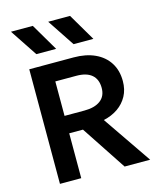

<svg xmlns="http://www.w3.org/2000/svg" viewBox="-135 -1037 942 1133"><g transform="rotate(-15 336.0 -471.0)"><path d="M88.5 0V-700H359.5Q434 -700 489 -674.8Q544 -649.5 574 -602.5Q604 -555.5 604 -490.5Q604 -438.5 582.5 -399Q561 -359.5 523.2 -333.5Q485.5 -307.5 436 -297L639.5 0H483.5L302.5 -274H218.5V0ZM218.5 -380.5H340.5Q403 -380.5 438 -406.8Q473 -433 473 -483.5Q473 -536 441 -563.5Q409 -591 347 -591H218.5ZM500.5 -775.5H379.5L269 -942H402.5ZM273 -775.5H152L41.5 -942H175Z"/></g></svg>

Font: Geologica EX Med
Style: Regular
Weight: 500
Designer: Sindre Bremnes, Frode Helland
Foundry: Monokrom Skriftforlag AS
Version: Version 1.010;gftools[0.9.28]